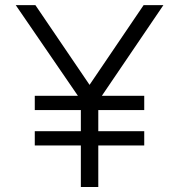

<svg xmlns="http://www.w3.org/2000/svg" viewBox="-20 -743 711 763"><path d="M118.2 -165V-221.7H301.3V-305.7H118.2V-362.3H289.6L42.5 -722.7H120.6L335.9 -405.8L550.8 -722.7H629.4L384.8 -362.3H553.2V-305.7H370.6V-221.7H553.2V-165H370.6V0H301.3V-165Z"/></svg>

Font: Giphurs Light
Style: Regular
Weight: 300
Version: Version 0.920; ttfautohint (v1.8.4.7-5d5b)